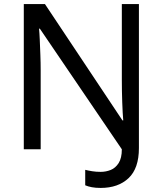

<svg xmlns="http://www.w3.org/2000/svg" viewBox="-20 -734 800 944"><path d="M475 190Q450 190 431.5 186.5Q413 183 399 177V101Q415 105 434 108Q453 111 475 111Q501 111 524.5 101.5Q548 92 563.5 67.5Q579 43 579 0L176 -593H172Q174 -574 175.5 -539Q177 -504 178.5 -464Q180 -424 180 -387V0H97V-714H201L582 -142H586Q583 -174 581 -230.5Q579 -287 579 -342V-714H663V-6Q663 94 612 142Q561 190 475 190Z"/></svg>

Font: Noto Sans Deseret
Style: Regular
Weight: 400
Designer: Monotype Design Team
Foundry: Monotype Imaging Inc.
Version: Version 2.001; ttfautohint (v1.8.4.7-5d5b)